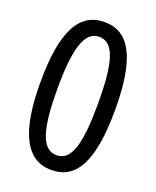

<svg xmlns="http://www.w3.org/2000/svg" viewBox="-137 -805 728 896"><g transform="rotate(20 226.5 -357.0)"><path d="M227 10C349 10 412 -95 412 -357C412 -607 353 -724 227 -724C105 -724 40 -618 40 -357C40 -121 96 10 227 10ZM227 -63C151 -63 125 -162 125 -357C125 -552 153 -651 226 -651C302 -651 327 -554 327 -357C327 -161 302 -63 227 -63Z"/></g></svg>

Font: Noto Sans Bengali Condensed
Style: Regular
Weight: 400
Width: 3
Designer: Jelle Bosma - Monotype Design Team
Foundry: Monotype Imaging Inc.
Version: Version 2.003